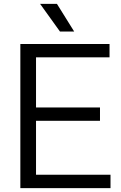

<svg xmlns="http://www.w3.org/2000/svg" viewBox="-20 -966 623 986"><path d="M84.5 0V-740H542.5V-671.5H165V-68.5H547.5V0ZM135.5 -345.5V-414H493.5V-345.5ZM288 -804 186 -946H272.5L361 -804Z"/></svg>

Font: Encode Sans Condensed Thin
Style: Regular
Weight: 400
Version: Version 3.002